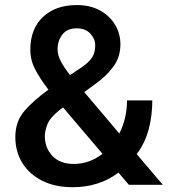

<svg xmlns="http://www.w3.org/2000/svg" viewBox="-20 -741 681 770"><path d="M496.6 0 455.1 -48.8Q416 -19 369.6 -4.6Q323.2 9.8 272 9.8Q201.2 9.8 149.4 -16.1Q97.7 -42 69.6 -87.4Q41.5 -132.8 41.5 -191.4Q41.5 -254.4 78.6 -296.9Q115.7 -339.4 174.3 -381.3Q141.1 -424.3 121.3 -462.2Q101.6 -500 101.6 -541.5Q101.6 -625 152.3 -672.9Q203.1 -720.7 287.6 -720.7Q341.8 -720.7 381.1 -699Q420.4 -677.2 441.7 -641.6Q462.9 -606 462.9 -563.5Q462.9 -513.2 436 -475.8Q409.2 -438.5 367.2 -407.7L317.9 -371.6L458.5 -205.6Q473.1 -233.9 481.2 -267.3Q489.3 -300.8 489.3 -338.4H590.8Q590.8 -275.9 575.9 -221.2Q561 -166.5 528.3 -123L632.8 0ZM210.9 -543.9Q210.9 -519.5 224.6 -493.9Q238.3 -468.3 260.7 -439.9L304.7 -469.2Q335.4 -489.7 348.6 -509.5Q361.8 -529.3 361.8 -559.1Q361.8 -585 342.3 -606.2Q322.8 -627.4 287.1 -627.4Q249.5 -627.4 230.2 -602.5Q210.9 -577.6 210.9 -543.9ZM159.7 -195.3Q159.7 -148.4 189.9 -116Q220.2 -83.5 276.4 -83.5Q337.9 -83.5 391.1 -124L232.9 -310.1L218.3 -299.3Q179.2 -268.1 169.4 -240.7Q159.7 -213.4 159.7 -195.3Z"/></svg>

Font: Vazirmatn RD Medium
Style: Regular
Weight: 500
Designer: Saber Rastikerdar
Foundry: Saber Rastikerdar
Version: Version 33.003